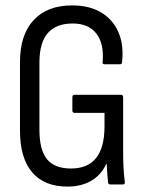

<svg xmlns="http://www.w3.org/2000/svg" viewBox="-20 -683 541 711"><path d="M230 8Q144 8 99 -45Q54 -98 54 -199V-453Q54 -554 104.5 -608.5Q155 -663 247 -663Q310 -663 353.5 -637.5Q397 -612 418 -565Q439 -518 432 -453Q432 -445 424 -445H368Q358 -445 360 -453Q366 -521 337 -558.5Q308 -596 249 -596Q188 -596 157 -560.5Q126 -525 126 -451V-202Q126 -128 154 -93.5Q182 -59 243 -59Q305 -59 336 -98Q367 -137 367 -215V-265H256Q248 -265 248 -274V-322Q248 -332 256 -332H428Q436 -332 436 -322V-127Q436 -87 437.5 -61Q439 -35 442 -10Q444 0 435 0H389Q381 0 380 -8Q379 -21 377.5 -37.5Q376 -54 375 -77H374Q362 -50 341.5 -31Q321 -12 293 -2Q265 8 230 8Z"/></svg>

Font: Sofia Sans Condensed
Style: Regular
Weight: 400
Designer: Botio Nikoltchev, Ani Petrova
Foundry: lettersoup
Version: Version 4.100